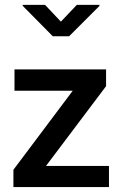

<svg xmlns="http://www.w3.org/2000/svg" viewBox="-20 -756 493 776"><path d="M420.4 -85.4V0H34.2V-69.8L273.9 -389.2H38.6V-475.6H408.7V-407.7L166 -85.4ZM381.8 -736.3V-731.9L259.3 -609.4H193.4L71.8 -732.4V-736.3H162.1L226.1 -668.5L290.5 -736.3Z"/></svg>

Font: Yantramanav Medium
Style: Regular
Weight: 500
Version: Version 1.001;PS 1.0;hotconv 1.0.72;makeotf.lib2.5.5900; ttf